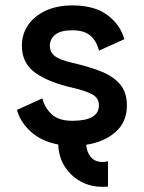

<svg xmlns="http://www.w3.org/2000/svg" viewBox="-20 -539 542 724"><path d="M252.4 -518.6Q336.9 -518.6 385.5 -481.9Q434.1 -445.3 448.7 -391.1L353.5 -348.1Q344.2 -383.8 321.3 -404.3Q298.3 -424.8 252.4 -424.8Q208.5 -424.8 188.2 -408.2Q168 -391.6 168 -366.7Q168 -341.8 186.8 -327.4Q205.6 -313 252.4 -302.2Q312.5 -288.6 359.1 -270.5Q405.8 -252.4 432.1 -221.9Q458.5 -191.4 458.5 -141.6Q458.5 -78.6 415.5 -41Q372.6 -3.4 305.2 6.8Q307.1 35.2 322.8 53.5Q338.4 71.8 366.7 71.8Q378.4 71.8 387.2 68.8V164.6Q377.9 165.5 366.7 165.5Q320.8 165.5 283.4 144.8Q246.1 124 223.6 88.1Q201.2 52.2 199.7 5.9Q136.7 -5.9 96.7 -42Q56.6 -78.1 43.9 -124.5L139.6 -168Q148.9 -131.8 175.5 -107.7Q202.1 -83.5 252.4 -83.5Q353 -83.5 353 -141.6Q353 -170.4 326.2 -184.1Q299.3 -197.8 252.4 -208.5Q163.6 -228.5 113 -264.6Q62.5 -300.8 62.5 -366.7Q62.5 -410.6 86.4 -445.1Q110.4 -479.5 153.1 -499Q195.8 -518.6 252.4 -518.6Z"/></svg>

Font: Giphurs Medium
Style: Regular
Weight: 500
Version: Version 0.920; ttfautohint (v1.8.4.7-5d5b)